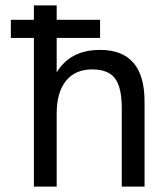

<svg xmlns="http://www.w3.org/2000/svg" viewBox="-20 -688 621 708"><path d="M349 -504Q513 -504 513 -314V0H429V-289Q429 -366 404 -399Q379 -432 320 -432Q257 -432 223 -389.5Q189 -347 189 -269V0H105V-548H20V-615H105V-668H189V-615H349V-548H189V-421Q239 -504 349 -504Z"/></svg>

Font: Atkinson Hyperlegible Pro
Style: Regular
Weight: 400
Designer: Elliott Scott, Megan Eiswerth, Linus Boman, Theodore Petrosky, Jacob Perez
Foundry: Braille Institute
Version: Version 1.5.1